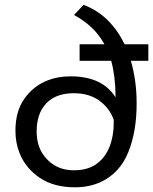

<svg xmlns="http://www.w3.org/2000/svg" viewBox="-20 -765 635 796"><path d="M290.5 11.5Q203 11.5 144.5 -28Q86 -67.5 61 -130.5Q44 -172.5 44 -223Q44 -304 81.5 -356.5Q119 -409 178 -432Q220 -448.5 272.5 -448.5Q404.5 -448.5 459 -361.5V-366.5Q458.5 -449 441 -513H310V-581.5H413Q390.5 -622 359.5 -651Q328.5 -680 287 -703L326.5 -745Q386 -722 427.5 -680.2Q469 -638.5 496.5 -581.5H595V-513H522.5Q534 -473.5 540.2 -429.8Q546.5 -386 546.5 -336Q546.5 -219.5 511.8 -133.8Q477 -48 399 -11Q351 11.5 290.5 11.5ZM286.5 -59Q343 -59 379.5 -85Q416 -111 433.8 -155.8Q451.5 -200.5 451.5 -256V-268Q435 -316 392.5 -347.2Q350 -378.5 286 -378.5Q211.5 -378.5 171.8 -336.5Q132 -294.5 132 -220.5Q132 -164.5 157.5 -126.5Q183 -88.5 223 -71Q251.5 -59 286.5 -59Z"/></svg>

Font: Mooli
Style: Regular
Weight: 400
Designer: Vernon Adams
Foundry: Vernon Adams
Version: Version 1.000; ttfautohint (v1.8.4.7-5d5b);gftools[0.9.33]